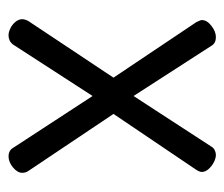

<svg xmlns="http://www.w3.org/2000/svg" viewBox="-58 -461 526 450"><g transform="rotate(90 205.0 -236.0)"><path d="M29 -39 162 -239 32 -433Q27 -443 27 -446Q27 -458 40.5 -468.5Q54 -479 67 -479Q81 -479 87 -469L205 -286L324 -469Q327 -474 332.5 -476.5Q338 -479 343 -479Q351 -479 360.5 -474Q370 -469 376.5 -461.5Q383 -454 383 -446Q383 -441 378 -433L247 -239L381 -39Q385 -33 385 -25Q385 -14 372.5 -3.5Q360 7 346 7Q340 7 335 4.5Q330 2 327 -3L205 -190L84 -3Q80 2 74.5 4.5Q69 7 63 7Q55 7 46 2.5Q37 -2 31 -9.5Q25 -17 25 -25Q25 -31 29 -39Z"/></g></svg>

Font: Dosis
Style: Regular
Weight: 400
Designer: Edgar Tolentino, Pablo Impallari, Igino Marini
Foundry: Edgar Tolentino, Pablo Impallari, Igino Marini
Version: Version 1.007;Glyphs 3.1.1 (3134)